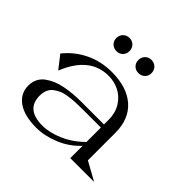

<svg xmlns="http://www.w3.org/2000/svg" viewBox="-182 -900 1093 1093"><g transform="rotate(45 364.5 -353.5)"><path d="M365.2 -246.1Q332 -246.1 307.6 -244.9Q283.2 -243.7 254.6 -239.7Q226.1 -235.8 206.5 -227.5Q187 -219.2 170.2 -206.5Q153.3 -193.8 144.8 -174.1Q136.2 -154.3 136.2 -127.9Q136.2 -18.1 268.1 -18.1Q324.2 -18.1 389.9 -46.4Q455.6 -74.7 511.2 -129.9V-246.1ZM49.8 -123Q49.8 -152.3 61.5 -176Q73.2 -199.7 94.5 -215.3Q115.7 -231 141.8 -242.2Q168 -253.4 200.2 -259.5Q232.4 -265.6 262.5 -268.3Q292.5 -271 325.2 -271H511.2V-310.1Q511.2 -363.3 486.1 -404.1Q460.9 -444.8 420.9 -465.3Q380.9 -485.8 334 -485.8Q183.6 -485.8 110.8 -305.2H108.9L49.8 -380.9Q101.1 -444.8 173.8 -479.5Q246.6 -514.2 332 -514.2Q454.1 -514.2 522.5 -453.9Q590.8 -393.6 590.8 -283.2V-62L699.2 -2V0H511.2V-99.1Q459.5 -43 388.2 -13.9Q316.9 15.1 251 15.1Q155.8 15.1 102.8 -22.2Q49.8 -59.6 49.8 -123ZM228 -631.1Q212.9 -646 212.9 -668.9Q212.9 -691.9 228 -707Q243.2 -722.2 266.1 -722.2Q289.1 -722.2 304 -707Q318.8 -691.9 318.8 -668.9Q318.8 -646 304 -631.1Q289.1 -616.2 266.1 -616.2Q243.2 -616.2 228 -631.1ZM405 -631.1Q390.1 -646 390.1 -668.9Q390.1 -691.9 405 -707Q419.9 -722.2 442.9 -722.2Q465.8 -722.2 481 -707Q496.1 -691.9 496.1 -668.9Q496.1 -646 481 -631.1Q465.8 -616.2 442.9 -616.2Q419.9 -616.2 405 -631.1Z"/></g></svg>

Font: Messapia
Style: Regular
Weight: 400
Designer: Luca Marsano
Foundry: Collletttivo
Version: Version 1.000;FEAKit 1.0